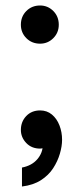

<svg xmlns="http://www.w3.org/2000/svg" viewBox="-20 -532 290 699"><path d="M126 -373Q96 -373 76 -393Q56 -413 56 -442Q56 -472 76 -492Q96 -512 126 -512Q154 -512 174 -492Q194 -472 194 -442Q194 -413 174 -393Q154 -373 126 -373ZM60 147V78Q96 71 116 47.5Q136 24 136 -6Q136 -24 130 -40L174 -65Q176 -57 176.5 -50.5Q177 -44 177 -38Q177 -18 166.5 -7.5Q156 3 143.5 6Q131 9 126 9Q95 9 75.5 -11.5Q56 -32 56 -59Q56 -89 75.5 -109.5Q95 -130 126 -130Q151 -130 169 -115Q187 -100 196.5 -75.5Q206 -51 206 -23Q206 0 198 27.5Q190 55 173.5 80.5Q157 106 129 124Q101 142 60 147Z"/></svg>

Font: Fustat SemiBold
Style: Regular
Weight: 600
Designer: Mohamed Gaber, Khaled Hosny, Laura Garcia Mut
Foundry: Kief Type Foundry, Alif Type Foundry, Hard Type Foundry
Version: Version 1.007